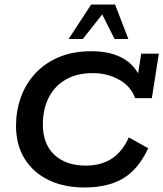

<svg xmlns="http://www.w3.org/2000/svg" viewBox="-20 -821 724 851"><path d="M354 10Q264 10 195.5 -23Q127 -56 89 -117.5Q51 -179 51 -264Q51 -329 72 -388.5Q93 -448 135.5 -494.5Q178 -541 240.5 -567.5Q303 -594 385 -594Q477 -594 536 -556Q572 -532 592 -496L606 -583H684L653 -386H579Q560 -439 507.5 -468Q455 -497 391 -497Q322 -497 272.5 -469Q223 -441 196.5 -389.5Q170 -338 170 -269Q170 -183 221 -135Q272 -87 360 -87Q428 -87 475 -117.5Q522 -148 551 -212L637 -164Q593 -70 525.5 -30Q458 10 354 10ZM284 -648 384 -801H490L549 -648H488L433 -757L347 -648Z"/></svg>

Font: Rokkitt SemiBold SemiBold
Style: Italic
Weight: 600
Italic angle: -9°
Version: Version 3.103